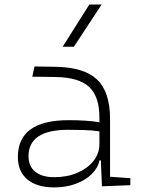

<svg xmlns="http://www.w3.org/2000/svg" viewBox="-20 -815 626 845"><path d="M428.7 4.9 423.8 -109.4H418Q410.6 -75.2 383.1 -48.3Q355.5 -21.5 313 -5.9Q270.5 9.8 218.8 9.8Q142.1 9.8 100.3 -25.4Q58.6 -60.5 58.6 -124Q58.6 -286.1 282.2 -286.1Q320.3 -286.1 355.2 -283.9Q390.1 -281.7 417.5 -276.9V-297.9Q417.5 -391.1 371.8 -432.9Q326.2 -474.6 224.6 -476.1L122.1 -477.5L131.8 -522.5L224.6 -521Q350.6 -519 407.5 -464.6Q464.4 -410.2 464.4 -291.5V-37.1L553.7 -30.8V0ZM417.5 -236.8Q386.7 -241.7 349.9 -242.7Q313 -243.7 279.8 -243.7Q105.5 -243.7 105.5 -127.4Q105.5 -83 135.3 -59.1Q165 -35.2 218.8 -35.2Q275.4 -35.2 320.3 -54.4Q365.2 -73.7 391.4 -106.7Q417.5 -139.6 417.5 -181.2ZM255.9 -609.4 373 -794.9H427.2L305.2 -609.4Z"/></svg>

Font: Cascadia Code NF ExtraLight
Style: Regular
Weight: 200
Monospace: yes
Designer: Aaron Bell
Foundry: Saja Typeworks
Version: Version 2404.023; ttfautohint (v1.8.4)